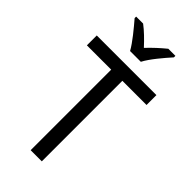

<svg xmlns="http://www.w3.org/2000/svg" viewBox="-290 -1008 1072 1072"><g transform="rotate(45 246.0 -472.0)"><path d="M203 -784H288C311 -829 366 -893 401 -932V-944H345C311 -916 280 -888 245 -851C213 -886 177 -921 146 -944H91V-932C127 -890 179 -828 203 -784ZM290 0V-636H481V-714H10V-636H202V0Z"/></g></svg>

Font: Noto Sans Bengali UI SemiCondensed
Style: Regular
Weight: 400
Width: 4
Designer: Jelle Bosma - Monotype Design Team
Foundry: Monotype Imaging Inc.
Version: Version 2.003